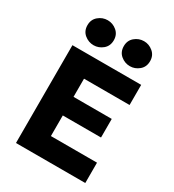

<svg xmlns="http://www.w3.org/2000/svg" viewBox="-221 -1067 1077 1190"><g transform="rotate(30 317.5 -472.0)"><path d="M82.5 0V-700H574.5V-556H248.5V-426H522V-293H248.5V-145.5H578.5V0ZM195.5 -765Q159 -765 130 -789Q101 -813 101 -854.5Q101 -895 129.8 -919.2Q158.5 -943.5 195.5 -943.5Q232 -943.5 260.8 -919.2Q289.5 -895 289.5 -854.5Q289.5 -813 260.5 -789Q231.5 -765 195.5 -765ZM455.5 -765Q418.5 -765 389.8 -789Q361 -813 361 -854.5Q361 -895 389.5 -919.2Q418 -943.5 455.5 -943.5Q491.5 -943.5 520.2 -919.2Q549 -895 549 -854.5Q549 -813 520 -789Q491 -765 455.5 -765Z"/></g></svg>

Font: Geologica
Style: Bold
Weight: 700
Designer: Sindre Bremnes, Frode Helland
Foundry: Monokrom Skriftforlag AS
Version: Version 1.010; ttfautohint (v1.8.4.7-5d5b);gftools[0.9.28]